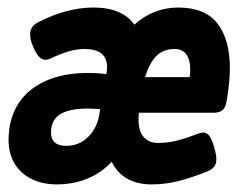

<svg xmlns="http://www.w3.org/2000/svg" viewBox="-20 -482 640 513"><path d="M594.2 -299.8Q594.2 -262.7 585.4 -210.9Q582.5 -194.3 574.2 -187.5Q565.9 -180.7 549.3 -180.7H351.1Q350.1 -171.9 350.1 -162.1Q350.1 -131.8 363.8 -116Q377.4 -100.1 402.3 -100.1Q427.7 -100.1 451.4 -106Q475.1 -111.8 507.8 -124.5Q517.1 -127.9 522.9 -127.9Q532.7 -127.9 539.6 -118.7Q546.4 -109.4 552.7 -87.4Q558.1 -67.4 558.1 -56.6Q558.1 -43.9 552.2 -36.6Q546.4 -29.3 533.7 -23.9Q492.7 -7.3 457 1.7Q421.4 10.7 385.3 10.7Q308.6 10.7 278.3 -49.8Q250.5 -19.5 212.6 -4.4Q174.8 10.7 132.3 10.7Q93.8 10.7 64.5 -3.7Q35.2 -18.1 19 -44.9Q2.9 -71.8 2.9 -107.9Q2.9 -163.6 28.3 -203.9Q53.7 -244.1 101.6 -265.6Q149.4 -287.1 215.8 -287.1Q239.3 -287.1 264.2 -284.2L264.6 -287.1Q266.1 -295.9 266.1 -302.7Q266.1 -351.1 205.6 -351.1Q184.6 -351.1 162.6 -344.5Q140.6 -337.9 115.2 -325.7Q108.4 -322.3 101.6 -322.3Q91.8 -322.3 83.3 -331.5Q74.7 -340.8 66.9 -361.3Q60.5 -377 60.5 -389.6Q60.5 -410.6 79.1 -420.9Q116.2 -440.9 154.8 -451.4Q193.4 -461.9 229 -461.9Q307.1 -461.9 338.9 -416Q362.8 -438 392.8 -450Q422.9 -461.9 456.1 -461.9Q527.8 -461.9 561 -419.2Q594.2 -376.5 594.2 -299.8ZM367.7 -275.9H486.8Q488.3 -286.1 488.3 -295.4Q488.3 -322.3 477.8 -336.7Q467.3 -351.1 446.3 -351.1Q417 -351.1 398.2 -332.8Q379.4 -314.5 367.7 -275.9ZM213.9 -191.9Q164.6 -191.9 140.4 -176.5Q116.2 -161.1 116.2 -127Q116.2 -110.4 126.5 -101.3Q136.7 -92.3 156.7 -92.3Q190.9 -92.3 214.8 -115.5Q238.8 -138.7 245.1 -174.8L247.6 -190.4Q229.5 -191.9 213.9 -191.9Z"/></svg>

Font: Courier Prime Sans
Style: Bold Italic
Weight: 700
Italic angle: -10°
Designer: Alan Dague-Greene
Foundry: Quote-Unquote Apps
Version: Version 3.020